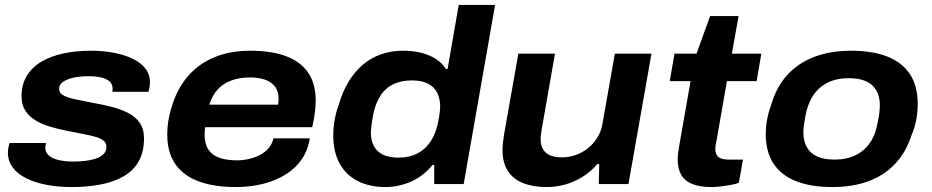

<svg xmlns="http://www.w3.org/2000/svg" viewBox="-20 -744 3765 776"><path d="M271 12Q215 12 168 3Q121 -6 86 -23.5Q51 -41 31.5 -67Q12 -93 12 -127Q12 -138 14 -148Q16 -158 19 -166H166Q165 -162 164 -157Q163 -152 163 -148Q163 -127 178.5 -114.5Q194 -102 220 -96.5Q246 -91 276 -91Q299 -91 322.5 -93.5Q346 -96 366 -102.5Q386 -109 398 -120.5Q410 -132 410 -150Q410 -167 397.5 -176.5Q385 -186 362.5 -192Q340 -198 311 -203.5Q282 -209 247 -216Q212 -223 179.5 -233Q147 -243 122 -258.5Q97 -274 82 -297.5Q67 -321 67 -354Q67 -402 88 -437Q109 -472 147 -494.5Q185 -517 236 -528Q287 -539 347 -539Q398 -539 441.5 -530.5Q485 -522 517.5 -506Q550 -490 568 -466.5Q586 -443 586 -411Q586 -400 584 -389.5Q582 -379 580 -373H434Q435 -378 435 -381.5Q435 -385 435 -387Q435 -404 422.5 -415Q410 -426 388.5 -431Q367 -436 339 -436Q321 -436 300.5 -434Q280 -432 261.5 -426Q243 -420 231 -410Q219 -400 219 -385Q219 -367 239 -357Q259 -347 292 -341Q325 -335 362 -327Q397 -321 432 -312Q467 -303 497 -288Q527 -273 544.5 -248Q562 -223 562 -185Q562 -129 540 -91Q518 -53 478 -30.5Q438 -8 385 2Q332 12 271 12Z M933 12Q845 12 783 -11Q721 -34 688.5 -81Q656 -128 656 -200Q656 -235 662.5 -267.5Q669 -300 679 -328Q701 -393 743.5 -440.5Q786 -488 848.5 -513.5Q911 -539 992 -539Q1079 -539 1137.5 -516.5Q1196 -494 1226 -449.5Q1256 -405 1256 -337Q1256 -320 1253.5 -295.5Q1251 -271 1242 -230H809Q808 -222 807.5 -214Q807 -206 807 -199Q807 -163 822 -140Q837 -117 866 -106.5Q895 -96 938 -96Q962 -96 986 -101.5Q1010 -107 1030.5 -117.5Q1051 -128 1065.5 -145Q1080 -162 1085 -185H1232Q1225 -138 1200.5 -101.5Q1176 -65 1136.5 -40Q1097 -15 1045.5 -1.5Q994 12 933 12ZM826 -321H1104Q1105 -328 1105.5 -334Q1106 -340 1106 -345Q1106 -375 1091.5 -394Q1077 -413 1051 -422Q1025 -431 991 -431Q948 -431 914.5 -418.5Q881 -406 859 -381.5Q837 -357 826 -321Z M1538 12Q1473 12 1425.5 -12.5Q1378 -37 1352.5 -83.5Q1327 -130 1327 -196Q1327 -228 1332.5 -259.5Q1338 -291 1349 -320Q1364 -373 1389 -414Q1414 -455 1446.5 -482.5Q1479 -510 1520 -524.5Q1561 -539 1609 -539Q1648 -539 1681 -531Q1714 -523 1740.5 -506.5Q1767 -490 1782 -465H1789L1834 -724H1981L1854 0H1735V-77H1728Q1690 -31 1640 -9.5Q1590 12 1538 12ZM1592 -107Q1636 -107 1669 -125Q1702 -143 1723 -176.5Q1744 -210 1752 -257Q1755 -271 1756 -280.5Q1757 -290 1758 -298Q1759 -306 1759 -312Q1759 -346 1746.5 -370Q1734 -394 1708.5 -406.5Q1683 -419 1646 -419Q1600 -419 1567.5 -402.5Q1535 -386 1515.5 -354Q1496 -322 1487 -275Q1484 -257 1482.5 -245Q1481 -233 1480 -224.5Q1479 -216 1479 -209Q1479 -160 1506.5 -133.5Q1534 -107 1592 -107Z M2190 12Q2134 12 2094 -4Q2054 -20 2032.5 -53Q2011 -86 2011 -138Q2011 -153 2013 -170Q2015 -187 2018 -205L2075 -527H2223L2169 -219Q2168 -209 2166.5 -200Q2165 -191 2165 -183Q2165 -156 2175.5 -139.5Q2186 -123 2205 -115.5Q2224 -108 2251 -108Q2279 -108 2306.5 -117.5Q2334 -127 2356 -144.5Q2378 -162 2394 -187.5Q2410 -213 2415 -244L2465 -527H2613L2520 0H2400L2402 -81H2394Q2368 -50 2334 -29Q2300 -8 2263.5 2Q2227 12 2190 12Z M2857 12Q2809 12 2778.5 0Q2748 -12 2733.5 -37Q2719 -62 2719 -99Q2719 -110 2720.5 -123.5Q2722 -137 2725 -154L2771 -416H2687L2706 -527H2795L2850 -679H2965L2938 -527H3057L3038 -416H2918L2875 -170Q2873 -164 2872 -155Q2871 -146 2871 -141Q2871 -121 2883 -110Q2895 -99 2924 -99H2983L2966 -5Q2953 0 2933 3.5Q2913 7 2893 9.5Q2873 12 2857 12Z M3344 12Q3258 12 3198 -11.5Q3138 -35 3106.5 -82.5Q3075 -130 3075 -201Q3075 -232 3080.5 -261.5Q3086 -291 3096 -317Q3117 -392 3162 -441Q3207 -490 3272 -514.5Q3337 -539 3419 -539Q3506 -539 3566 -515.5Q3626 -492 3657.5 -444.5Q3689 -397 3689 -325Q3689 -290 3683 -259Q3677 -228 3665 -200Q3642 -128 3597 -81Q3552 -34 3488.5 -11Q3425 12 3344 12ZM3353 -99Q3402 -99 3438.5 -117Q3475 -135 3497.5 -169Q3520 -203 3528 -253Q3532 -272 3533.5 -284Q3535 -296 3535.5 -304Q3536 -312 3536 -318Q3536 -354 3522 -378.5Q3508 -403 3480.5 -415.5Q3453 -428 3410 -428Q3361 -428 3325 -410Q3289 -392 3266.5 -358Q3244 -324 3235 -274Q3232 -256 3230 -243.5Q3228 -231 3227.5 -223.5Q3227 -216 3227 -209Q3227 -174 3241 -149Q3255 -124 3283 -111.5Q3311 -99 3353 -99Z"/></svg>

Font: Archivo SemiExpanded
Style: Bold Italic
Weight: 700
Width: 6
Italic angle: -10°
Designer: Hector Gatti
Foundry: Omnibus-Type
Version: Version 2.001